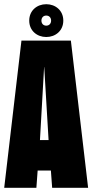

<svg xmlns="http://www.w3.org/2000/svg" viewBox="-20 -893 440 913"><path d="M119 -795C119 -747 156 -717 200 -717C244 -717 281 -747 281 -795C281 -843 244 -873 200 -873C156 -873 119 -843 119 -795ZM223 -795C223 -781 214 -771 200 -771C186 -771 177 -781 177 -795C177 -809 186 -819 200 -819C214 -819 223 -809 223 -795ZM228 0H399L317 -700H82L0 0H153L159 -82H222ZM211 -227H170L190 -579Z"/></svg>

Font: Queering Heavy
Style: Bold
Weight: 900
Designer: Adam Naccarato
Foundry: adamnac
Version: Version 2.000;hotconv 1.0.109;makeotfexe 2.5.65596